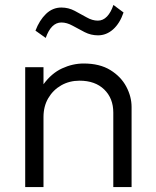

<svg xmlns="http://www.w3.org/2000/svg" viewBox="-20 -757 630 777"><path d="M82 0V-485H156V-416Q188.5 -460.5 231.2 -480.2Q274 -500 318.5 -500Q383.5 -500 426.5 -473.5Q469.5 -447 491 -406.5Q512.5 -366 512.5 -324V0H438.5V-301.5Q438.5 -359 401.8 -394.8Q365 -430.5 302 -430.5Q261 -430.5 228 -411.8Q195 -393 175.5 -360Q156 -327 156 -283V0ZM165 -603.5 123.5 -633Q139.5 -675 166.2 -700.8Q193 -726.5 228.5 -726.5Q257 -726.5 282.2 -713.2Q307.5 -700 330.5 -686.8Q353.5 -673.5 376 -673.5Q397 -673.5 413 -690.2Q429 -707 439 -737L480 -706.5Q465 -662.5 437.8 -638.2Q410.5 -614 376.5 -614Q348 -614 322.5 -627Q297 -640 273.8 -653Q250.5 -666 228.5 -666Q187 -666 165 -603.5Z"/></svg>

Font: Geologica ExtraLight
Style: Regular
Weight: 200
Designer: Sindre Bremnes, Frode Helland
Foundry: Monokrom Skriftforlag AS
Version: Version 1.010; ttfautohint (v1.8.4.7-5d5b);gftools[0.9.28]